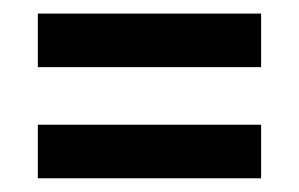

<svg xmlns="http://www.w3.org/2000/svg" viewBox="-20 -490 436 280"><path d="M35.2 -230V-308.1H360.8V-230ZM35.2 -392.1V-470.2H360.8V-392.1Z"/></svg>

Font: Bebas Neue Bold
Style: Regular
Weight: 700
Designer: Ryoichi Tsunekawa
Foundry: Ryoichi Tsunekawa
Version: Version 1.300